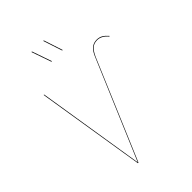

<svg xmlns="http://www.w3.org/2000/svg" viewBox="-261 -1025 1137 1137"><g transform="rotate(-45 308.0 -456.0)"><path d="M93 -680H97L205 -4L467 -622Q481 -657 500 -673.5Q519 -690 546 -690Q568 -690 584.5 -680Q601 -670 616 -652L613 -649Q583 -686 546 -686Q520 -686 502.5 -670.5Q485 -655 470 -621L207 0H202ZM269 -788 265 -786 222 -910 226 -912ZM361 -790 357 -788 318 -907 322 -909Z"/></g></svg>

Font: Fira Sans Condensed Four
Style: Italic
Weight: 100
Width: 3
Italic angle: -8°
Designer: bBox Type GmbH & Carrois Corporate GbR & Edenspiekermann AG
Foundry: bBox Type GmbH & Carrois Corporate GbR & Edenspiekermann AG
Version: Version 4.301